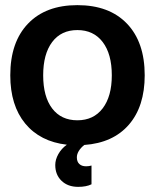

<svg xmlns="http://www.w3.org/2000/svg" viewBox="-20 -552 603 747"><path d="M543 -259Q543 -138 481.5 -67Q420 4 308 12Q294 23 286.5 35.5Q279 48 279 60Q279 77 288.5 86Q298 95 315 95Q326 95 336 92V165Q316 175 284 175Q244 175 219.5 151.5Q195 128 195 90Q195 69 207 47.5Q219 26 240 11Q136 -1 78 -71.5Q20 -142 20 -259Q20 -388 89 -460Q158 -532 281 -532Q405 -532 474 -460Q543 -388 543 -259ZM281 -84Q344 -84 379.5 -130.5Q415 -177 415 -259Q415 -342 379.5 -388.5Q344 -435 281 -435Q218 -435 183 -388.5Q148 -342 148 -259Q148 -176 183 -130Q218 -84 281 -84Z"/></svg>

Font: Non Bureau Medium
Style: Regular
Weight: 500
Designer: Jona Saucedo
Foundry: Non Foundry
Version: Version 1.000; ttfautohint (v1.8.4)